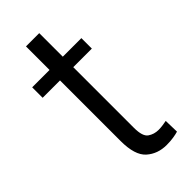

<svg xmlns="http://www.w3.org/2000/svg" viewBox="-218 -705 760 760"><g transform="rotate(-45 162.5 -325.0)"><path d="M283.2 -528.3V-469.7H179.2V-129.9Q179.2 -82 198.5 -68.6Q217.8 -55.2 242.7 -55.2Q255.4 -55.2 267.6 -57.1Q279.8 -59.1 287.6 -60.5L289.1 1Q278.3 4.4 261 7.1Q243.7 9.8 223.1 9.8Q172.9 9.8 138.9 -20.5Q105 -50.8 105 -130.4V-469.7H7.8V-528.3H105V-660.2H179.2V-528.3Z"/></g></svg>

Font: Vazirmatn UI FD Light
Style: Regular
Weight: 300
Designer: Saber Rastikerdar
Foundry: Saber Rastikerdar
Version: Version 33.003